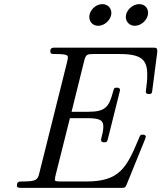

<svg xmlns="http://www.w3.org/2000/svg" viewBox="-20 -911 783 931"><path d="M413 -829C413 -805 430 -786 456 -786C490 -786 520 -818 520 -848C520 -874 500 -891 476 -891C442 -891 413 -859 413 -829ZM590 -829C590 -805 608 -786 634 -786C666 -786 698 -816 698 -849C698 -873 681 -891 655 -891C621 -891 590 -859 590 -829ZM62 -12C62 0 71 0 87 0H566C586 0 587 -1 594 -16L683 -235C684 -237 687 -246 687 -247C687 -258 675 -258 672 -258C661 -258 660 -257 651 -234C593 -96 558 -31 399 -31H277C246 -31 246 -34 246 -41C246 -47 249 -57 250 -63L319 -338H406C474 -338 481 -322 481 -295C481 -288 480 -273 472 -244C472 -242 470 -236 470 -233C470 -221 480 -221 486 -221C497 -221 500 -223 504 -241L559 -461C560 -464 562 -472 562 -474C562 -486 550 -486 546 -486C533 -486 533 -483 527 -462C508 -391 489 -369 408 -369H327L388 -615C396 -648 403 -649 436 -649H561C669 -649 694 -619 694 -548C694 -521 692 -508 689 -484C688 -479 687 -470 687 -467C687 -455 698 -455 702 -455C716 -455 717 -459 719 -477L742 -654C745 -680 739 -680 718 -680H251C234 -680 224 -680 224 -662C224 -649 231 -649 251 -649C309 -649 309 -641 309 -632C309 -631 309 -624 305 -609L171 -73C163 -39 157 -31 89 -31C73 -31 62 -31 62 -12Z"/></svg>

Font: CMU Serif
Style: Italic
Weight: 500
Italic angle: -14.04°
Version: Version 0.7.0